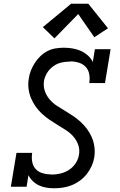

<svg xmlns="http://www.w3.org/2000/svg" viewBox="-20 -998 640 1026"><path d="M269 8Q247 8 226.5 4.5Q206 1 188 -7.5Q170 -16 155.5 -30Q141 -44 132 -62L122 0H38L68 -181H152Q148 -157 152 -134Q156 -111 170.5 -95Q185 -79 207.5 -72.5Q230 -66 254 -66Q254 -66 254 -65.5Q254 -65 254 -65Q278 -65 302 -70.5Q326 -76 347.5 -89.5Q369 -103 383.5 -124.5Q398 -146 402 -171Q407 -199 398 -224Q389 -249 372 -268.5Q355 -288 333 -302Q311 -316 289 -329.5Q267 -343 245.5 -357.5Q224 -372 205 -389.5Q186 -407 171 -428Q156 -449 146 -473Q136 -497 132.5 -524Q129 -551 134 -579Q137 -601 145.5 -622Q154 -643 166.5 -662.5Q179 -682 196.5 -698.5Q214 -715 234.5 -725.5Q255 -736 277.5 -739.5Q300 -743 322 -743Q345 -743 368.5 -739Q392 -735 412 -726Q432 -717 449 -702Q466 -687 476 -667L487 -735H571L541 -554H457Q461 -577 457 -600.5Q453 -624 438.5 -640Q424 -656 401.5 -663Q379 -670 356 -670Q356 -670 355.5 -669.5Q355 -669 355 -669Q332 -669 309 -664Q286 -659 265.5 -644.5Q245 -630 232 -609Q219 -588 215 -565Q211 -537 219.5 -512Q228 -487 245 -467Q262 -447 283.5 -433Q305 -419 327 -406Q349 -393 370.5 -378.5Q392 -364 411 -346.5Q430 -329 445.5 -308Q461 -287 471 -263.5Q481 -240 484.5 -213Q488 -186 484 -158Q480 -134 470 -111.5Q460 -89 444.5 -69Q429 -49 408 -33.5Q387 -18 363.5 -8.5Q340 1 316.5 4.5Q293 8 269 8ZM271 -793 209 -853 360 -978H452L557 -847L484 -799L398 -923Z"/></svg>

Font: Iosevka Curly Slab Extended
Style: Italic
Weight: 400
Width: 7
Italic angle: -9°
Monospace: yes
Designer: Belleve Invis
Foundry: Belleve Invis
Version: Version 11.1.0; ttfautohint (v1.8.3)